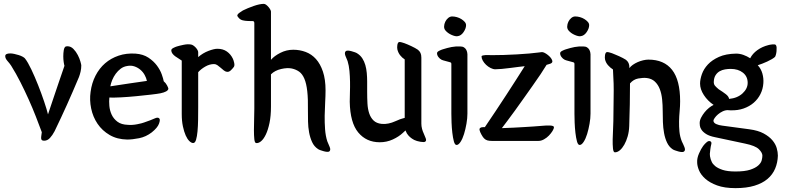

<svg xmlns="http://www.w3.org/2000/svg" viewBox="-20 -680 4057 992"><path d="M196 3Q182 -35 165 -78.5Q148 -122 128 -166.5Q108 -211 85.5 -255.5Q63 -300 38 -340Q31 -351 19 -364.5Q7 -378 7 -390Q7 -404 33 -404Q42 -404 53.5 -401.5Q65 -399 76.5 -395.5Q88 -392 97 -387Q106 -382 109 -378Q124 -359 142 -321Q160 -283 177 -240Q194 -197 208 -155.5Q222 -114 228 -89Q236 -113 243.5 -135.5Q251 -158 260.5 -186Q270 -214 282.5 -251Q295 -288 313 -340Q311 -346 309 -360Q307 -374 307 -389Q307 -406 309.5 -421Q312 -436 320 -440Q322 -441 328 -441Q346 -441 359.5 -427Q373 -413 382 -395.5Q391 -378 395.5 -362Q400 -346 400 -342Q400 -326 396.5 -310.5Q393 -295 388 -282Q371 -242 356 -207Q341 -172 326 -139Q311 -106 295.5 -72.5Q280 -39 262 -2Q251 19 238 33Q225 47 208 47Q194 47 193 37Q192 35 193 25Q194 15 196 3Z M637 41Q585 40 546.5 17.5Q508 -5 484 -40.5Q460 -76 451 -119.5Q442 -163 448 -205Q454 -251 473.5 -289Q493 -327 523 -353Q553 -379 593 -392.5Q633 -406 680 -403Q720 -400 747 -382Q774 -364 791 -341Q808 -318 816 -295Q824 -272 826 -260Q836 -252 843 -239Q850 -226 850 -221Q847 -206 809 -198Q794 -195 759 -191Q724 -187 683.5 -183Q643 -179 604.5 -177Q566 -175 545 -176Q543 -157 545 -133Q547 -109 557 -87.5Q567 -66 587 -51Q607 -36 641 -35Q663 -33 688.5 -38Q714 -43 724 -47Q762 -60 779 -68Q796 -76 803 -68Q809 -62 801.5 -41Q794 -20 764 4Q734 27 699 34Q664 41 637 41ZM739 -262Q736 -277 727.5 -292.5Q719 -308 705.5 -319.5Q692 -331 674.5 -337Q657 -343 637 -339Q618 -336 603.5 -325Q589 -314 578 -299Q567 -284 560 -267Q553 -250 550 -234Q604 -242 649 -249Q694 -256 739 -262Z M919 -367Q912 -372 903 -377.5Q894 -383 885.5 -389Q877 -395 871 -403Q865 -411 865 -420Q865 -427 876 -432.5Q887 -438 894 -440Q907 -444 928.5 -448.5Q950 -453 967 -450Q973 -449 979.5 -444.5Q986 -440 991.5 -434Q997 -428 1000.5 -421.5Q1004 -415 1004 -410V-385Q1028 -406 1057 -417Q1086 -428 1103 -428Q1132 -428 1152 -414Q1172 -400 1183 -377Q1187 -369 1190 -355Q1193 -341 1188 -334Q1184 -328 1173.5 -317.5Q1163 -307 1152 -309Q1144 -310 1136 -316.5Q1128 -323 1120 -330Q1112 -337 1103.5 -343Q1095 -349 1086 -349Q1063 -349 1040.5 -336Q1018 -323 1004 -307V-126Q1004 -94 1003.5 -61Q1003 -28 1000.5 -1.5Q998 25 993 42Q988 59 978 59Q969 59 958.5 49Q948 39 939.5 20Q931 1 925 -27Q919 -55 919 -91Z M1294 -560Q1294 -571 1286 -571Q1277 -571 1261.5 -571.5Q1246 -572 1234 -575Q1222 -578 1214 -587Q1206 -596 1206 -599Q1206 -606 1217 -614Q1228 -622 1235 -626Q1259 -638 1290.5 -649Q1322 -660 1343 -660Q1349 -660 1355.5 -655Q1362 -650 1367.5 -643.5Q1373 -637 1376.5 -630.5Q1380 -624 1380 -620V-371Q1397 -391 1428.5 -407Q1460 -423 1495 -423Q1529 -423 1559.5 -411.5Q1590 -400 1612.5 -375Q1635 -350 1648.5 -310Q1662 -270 1662 -213Q1662 -185 1660 -151Q1658 -117 1657.5 -82Q1657 -47 1659.5 -12.5Q1662 22 1671 50Q1676 63 1683 78.5Q1690 94 1682 102Q1678 105 1670 104.5Q1662 104 1653 101.5Q1644 99 1635.5 96Q1627 93 1623 90Q1603 77 1592.5 54Q1582 31 1577 4Q1572 -23 1571.5 -52Q1571 -81 1571 -107Q1572 -169 1567.5 -209Q1563 -249 1552.5 -273.5Q1542 -298 1526 -309.5Q1510 -321 1488 -326Q1465 -331 1432.5 -323.5Q1400 -316 1380 -296V-130Q1380 -81 1372.5 -45Q1365 -9 1353.5 15Q1342 39 1328.5 50Q1315 61 1303 59Q1296 58 1294 39Q1292 20 1292 -7.5Q1292 -35 1293 -65Q1294 -95 1294 -119Z M1877 -205Q1877 -174 1878.5 -145.5Q1880 -117 1887.5 -94.5Q1895 -72 1910 -57.5Q1925 -43 1951 -40Q1969 -38 1987.5 -42Q2006 -46 2021 -53Q2025 -54 2035.5 -59Q2046 -64 2057 -67L2071 -71V-373Q2057 -382 2047 -395Q2037 -408 2033 -425Q2032 -429 2032 -435.5Q2032 -442 2033 -448Q2034 -454 2036.5 -458.5Q2039 -463 2044 -463Q2049 -463 2056 -461Q2063 -459 2069 -457Q2083 -452 2104.5 -442Q2126 -432 2139 -423Q2148 -416 2152.5 -406.5Q2157 -397 2157 -382V-41Q2157 -28 2160.5 -14.5Q2164 -1 2169 9Q2175 23 2179.5 34.5Q2184 46 2178 51Q2175 54 2168 54Q2161 54 2152 52.5Q2143 51 2134.5 48.5Q2126 46 2120 43Q2095 30 2082 9Q2080 5 2078.5 1.5Q2077 -2 2075 -6L2062 6Q2041 26 2009.5 40.5Q1978 55 1942 55Q1873 55 1831 4.5Q1789 -46 1787 -154Q1787 -176 1788 -203Q1789 -230 1788.5 -258Q1788 -286 1785.5 -313.5Q1783 -341 1776 -364Q1774 -370 1770.5 -377.5Q1767 -385 1764.5 -392Q1762 -399 1762 -405.5Q1762 -412 1767 -416Q1771 -419 1779 -418.5Q1787 -418 1796 -415.5Q1805 -413 1813.5 -410Q1822 -407 1826 -404Q1842 -394 1852 -378.5Q1862 -363 1867.5 -344Q1873 -325 1875 -303Q1877 -281 1877 -259Z M2312 -348Q2312 -354 2310.5 -355.5Q2309 -357 2307 -358Q2297 -361 2283 -364.5Q2269 -368 2262 -371Q2252 -376 2245 -385.5Q2238 -395 2238 -405Q2238 -412 2249 -417.5Q2260 -423 2267 -425Q2292 -433 2313 -437Q2334 -441 2358 -440Q2370 -440 2377.5 -435Q2385 -430 2388.5 -423.5Q2392 -417 2393.5 -410.5Q2395 -404 2395 -400V-93Q2395 -69 2390 -40.5Q2385 -12 2377.5 12.5Q2370 37 2359.5 53Q2349 69 2339 69Q2330 69 2325 50.5Q2320 32 2317 6Q2314 -20 2313 -47Q2312 -74 2312 -92ZM2344 -493Q2333 -491 2313.5 -499.5Q2294 -508 2282 -522Q2274 -531 2274.5 -543.5Q2275 -556 2280.5 -567.5Q2286 -579 2295.5 -587Q2305 -595 2316 -595Q2328 -595 2340.5 -591.5Q2353 -588 2363.5 -581.5Q2374 -575 2381 -567Q2388 -559 2388 -550Q2388 -533 2375 -514Q2362 -495 2344 -493Z M2485 -23Q2512 -63 2540.5 -105.5Q2569 -148 2595.5 -189Q2622 -230 2646.5 -268Q2671 -306 2691 -338Q2680 -337 2660 -334.5Q2640 -332 2617.5 -329Q2595 -326 2573.5 -324Q2552 -322 2539 -322Q2528 -322 2515 -328.5Q2502 -335 2491.5 -345Q2481 -355 2474.5 -366.5Q2468 -378 2468 -388Q2468 -392 2474.5 -393.5Q2481 -395 2489 -395.5Q2497 -396 2505.5 -395.5Q2514 -395 2519 -395Q2548 -395 2582.5 -396Q2617 -397 2650.5 -399Q2684 -401 2714 -403.5Q2744 -406 2765 -409Q2771 -410 2776.5 -410.5Q2782 -411 2786 -410Q2793 -408 2801.5 -402.5Q2810 -397 2817.5 -390Q2825 -383 2829.5 -375.5Q2834 -368 2834 -362Q2833 -354 2822 -350.5Q2811 -347 2804 -345Q2792 -325 2773 -296.5Q2754 -268 2731.5 -236.5Q2709 -205 2685.5 -171.5Q2662 -138 2640.5 -108.5Q2619 -79 2601 -55Q2583 -31 2573 -18Q2607 -19 2635 -20.5Q2663 -22 2688 -23.5Q2713 -25 2736 -26.5Q2759 -28 2782 -30Q2792 -31 2802.5 -31.5Q2813 -32 2822 -31.5Q2831 -31 2836.5 -29Q2842 -27 2842 -23Q2842 -15 2834.5 -3Q2827 9 2816 20.5Q2805 32 2790.5 40Q2776 48 2763 48H2520Q2508 48 2498.5 45.5Q2489 43 2481 35Q2475 29 2467.5 15.5Q2460 2 2458 -7Q2456 -15 2461 -19Q2466 -23 2475 -23Z M2948 -348Q2948 -354 2946.5 -355.5Q2945 -357 2943 -358Q2933 -361 2919 -364.5Q2905 -368 2898 -371Q2888 -376 2881 -385.5Q2874 -395 2874 -405Q2874 -412 2885 -417.5Q2896 -423 2903 -425Q2928 -433 2949 -437Q2970 -441 2994 -440Q3006 -440 3013.5 -435Q3021 -430 3024.5 -423.5Q3028 -417 3029.5 -410.5Q3031 -404 3031 -400V-93Q3031 -69 3026 -40.5Q3021 -12 3013.5 12.5Q3006 37 2995.5 53Q2985 69 2975 69Q2966 69 2961 50.5Q2956 32 2953 6Q2950 -20 2949 -47Q2948 -74 2948 -92ZM2980 -493Q2969 -491 2949.5 -499.5Q2930 -508 2918 -522Q2910 -531 2910.5 -543.5Q2911 -556 2916.5 -567.5Q2922 -579 2931.5 -587Q2941 -595 2952 -595Q2964 -595 2976.5 -591.5Q2989 -588 2999.5 -581.5Q3010 -575 3017 -567Q3024 -559 3024 -550Q3024 -533 3011 -514Q2998 -495 2980 -493Z M3232 -328Q3238 -337 3249.5 -345Q3261 -353 3274.5 -359Q3288 -365 3303 -368.5Q3318 -372 3330 -372Q3411 -372 3452.5 -319Q3494 -266 3494 -157Q3494 -132 3491.5 -106Q3489 -80 3488.5 -53Q3488 -26 3490.5 0Q3493 26 3503 51Q3506 57 3509.5 64.5Q3513 72 3516 79.5Q3519 87 3519 93Q3519 99 3514 103Q3510 106 3502 105.5Q3494 105 3485 102.5Q3476 100 3467.5 97Q3459 94 3455 91Q3437 79 3426.5 57Q3416 35 3411 7.5Q3406 -20 3405 -49.5Q3404 -79 3404 -106Q3404 -137 3401 -166.5Q3398 -196 3389 -219.5Q3380 -243 3363.5 -258.5Q3347 -274 3321 -277Q3302 -279 3277.5 -274.5Q3253 -270 3235 -249Q3235 -195 3234 -140.5Q3233 -86 3231 -29Q3230 0 3223 24.5Q3216 49 3205.5 67.5Q3195 86 3182.5 96.5Q3170 107 3157 107Q3149 107 3147 87Q3145 67 3145.5 40.5Q3146 14 3147.5 -13Q3149 -40 3149 -55Q3149 -115 3150.5 -180.5Q3152 -246 3147 -321Q3133 -330 3121.5 -343Q3110 -356 3106 -373Q3105 -377 3105 -383.5Q3105 -390 3106 -396Q3107 -402 3109.5 -406.5Q3112 -411 3117 -411Q3122 -411 3129 -409Q3136 -407 3142 -405Q3149 -402 3159 -398Q3169 -394 3179 -389.5Q3189 -385 3198.5 -380Q3208 -375 3214 -371Q3223 -364 3227.5 -354.5Q3232 -345 3232 -330Z M3675 29Q3645 23 3628.5 12.5Q3612 2 3604.5 -9.5Q3597 -21 3596 -30.5Q3595 -40 3595 -44Q3595 -58 3602.5 -72.5Q3610 -87 3620.5 -100Q3631 -113 3643.5 -123Q3656 -133 3667 -138Q3636 -159 3616.5 -189Q3597 -219 3597 -248Q3597 -270 3606.5 -297Q3616 -324 3637.5 -347Q3659 -370 3694.5 -386Q3730 -402 3783 -403Q3802 -403 3820.5 -396.5Q3839 -390 3856 -379Q3868 -403 3893 -421Q3918 -439 3950 -447Q3956 -449 3970 -450.5Q3984 -452 3988 -448Q3992 -444 3992.5 -434.5Q3993 -425 3992 -415Q3991 -405 3988.5 -396.5Q3986 -388 3984 -386Q3979 -381 3968 -374.5Q3957 -368 3944 -362Q3931 -356 3918 -351Q3905 -346 3895 -343Q3912 -325 3919 -300Q3926 -275 3924 -250Q3922 -220 3909 -194Q3896 -168 3874 -149Q3852 -130 3822 -119.5Q3792 -109 3756 -110Q3744 -110 3741 -111Q3727 -111 3713.5 -104.5Q3700 -98 3689.5 -89Q3679 -80 3672.5 -70.5Q3666 -61 3666 -56Q3667 -45 3680.5 -39Q3694 -33 3711 -31L3852 -12Q3897 -6 3925.5 9.5Q3954 25 3970.5 44.5Q3987 64 3993 85Q3999 106 3999 124Q3998 160 3985 191Q3972 222 3945.5 244.5Q3919 267 3878 279.5Q3837 292 3780 292Q3723 292 3685 278Q3647 264 3624 243.5Q3601 223 3591.5 200Q3582 177 3582 158Q3581 137 3591.5 113Q3602 89 3613 74Q3622 62 3632 54Q3642 46 3650 50Q3658 54 3655 65Q3652 76 3650 92Q3648 104 3647.5 115Q3647 126 3652 143Q3653 146 3657.5 156.5Q3662 167 3675 178Q3688 189 3713 197.5Q3738 206 3780 206Q3828 206 3855.5 197Q3883 188 3897.5 175Q3912 162 3915.5 148Q3919 134 3919 124Q3919 109 3901 91Q3883 73 3830 62ZM3747 -169Q3790 -173 3816.5 -197.5Q3843 -222 3843 -252Q3843 -285 3818.5 -304.5Q3794 -324 3755 -324Q3741 -324 3726 -321.5Q3711 -319 3698.5 -312Q3686 -305 3677.5 -292Q3669 -279 3668 -259Q3667 -245 3674.5 -236.5Q3682 -228 3693 -219Q3715 -205 3730 -193.5Q3745 -182 3747 -169Z"/></svg>

Font: BM YEONSUNG
Style: Regular
Weight: 400
Designer: Bongjin Kim; Myungsoo Han; Jaehyun Keum; Jihee Min; Dokyung Lee; Chorong Kim; Jooyeon Kang; Sang-a Kim;
Foundry: Sandoll Communications Inc.
Version: Version 1.000;PS 1;hotconv 16.6.51;makeotf.lib2.5.65220